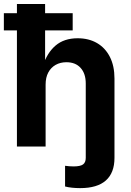

<svg xmlns="http://www.w3.org/2000/svg" viewBox="-24 -748 667 980"><path d="M385 212.2Q363 212.2 343.1 210Q323.1 207.9 308.1 203.8V98.2Q319.4 99.7 330.4 100.6Q341.3 101.4 351.7 101.4Q385.9 101.4 399.8 91.3Q413.7 81.2 413.7 57.7V0H560.3V57.7Q560.3 134 516.4 173.1Q472.5 212.2 385 212.2ZM208.8 -316.1V0H62.4V-727.5H206.2V-409.6H194.2Q215.7 -477.9 259.4 -515.3Q303.2 -552.7 372.3 -552.7Q429.1 -552.7 471.4 -528.1Q513.7 -503.4 537 -457.3Q560.3 -411.3 560.3 -347.2V0H413.7V-321.7Q413.7 -372.5 387.4 -401.5Q361.2 -430.4 314.9 -430.4Q284 -430.4 260 -416.9Q236 -403.3 222.4 -377.9Q208.8 -352.4 208.8 -316.1ZM-4.3 -592.7V-680.7H347V-592.7Z"/></svg>

Font: Inter Variable LoSnoCo
Style: Regular
Weight: 400
Designer: Rasmus Andersson
Foundry: rsms
Version: Version 4.000;git-a52131595; featfreeze: case,dlig,ss01,ss02